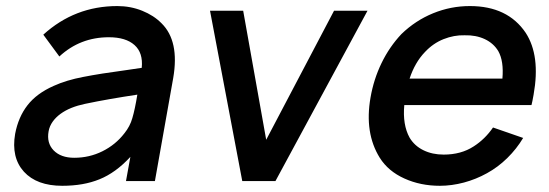

<svg xmlns="http://www.w3.org/2000/svg" viewBox="-20 -598 1812 634"><path d="M396 0 410.5 -80Q362 -27.5 308.5 -6Q256 15.5 185.5 15.5Q101.5 15.5 59 -31Q16.5 -78 30 -156Q40.5 -211.5 70.8 -250.5Q101 -289.5 157.5 -314.5Q199.5 -333.5 255 -344Q311 -355 397 -366.5L448 -374Q453 -423.5 424.2 -449.2Q395.5 -475 339.5 -475Q244.5 -475 176 -411.5L123 -483.5Q227 -578 367.5 -578Q411 -578 449.5 -562.5Q488 -547 513.5 -521Q573 -462.5 552 -340.5L491.5 0ZM433.5 -285.5Q387 -278.5 344 -271Q301 -263.5 260.5 -255Q236.5 -250 216 -241.8Q195.5 -233.5 179.8 -222Q164 -210.5 153.8 -196Q143.5 -181.5 140.5 -164.5Q133.5 -126 157 -101.5Q181 -77 225 -77Q275 -77 318.2 -98.5Q361.5 -120 390.5 -157.5Q409.5 -181 417 -208Q425.5 -236.5 433.5 -285.5Z M1193.5 -562.5 889.5 0H780L673.5 -562.5H783L859 -136.5L1083 -562.5Z M1332.5 -143.5Q1348.5 -116.5 1378 -102Q1407.5 -87.5 1445 -87.5Q1502.5 -87.5 1544 -114.5Q1581.5 -138.5 1608 -177L1707.5 -142.5Q1686 -106.5 1655.2 -76.2Q1624.5 -46 1588 -26Q1552 -6 1511.8 4.8Q1471.5 15.5 1432.5 15.5Q1368.5 15.5 1315.5 -8.5Q1262 -32.5 1234 -77Q1183 -159 1203.5 -276Q1214 -336.5 1240 -390Q1266 -443.5 1305.5 -485.5Q1352 -530.5 1410.2 -554.2Q1468.5 -578 1531.5 -578Q1656.5 -578 1716 -489.5Q1765 -414 1742 -285.5Q1740 -274 1738.2 -265.2Q1736.5 -256.5 1735 -251H1315Q1309 -186 1332.5 -143.5ZM1383 -426Q1350 -391.5 1332.5 -338.5H1639Q1644 -396 1625.5 -429Q1610 -455 1580.8 -468.8Q1551.5 -482.5 1514 -481.5Q1479.5 -482.5 1444.8 -468.8Q1410 -455 1383 -426Z"/></svg>

Font: Russisch Sans SemiBold
Style: Italic
Weight: 600
Width: 4
Italic angle: -10°
Designer: Michael Sharanda (font) & Cristiano Sobral (main changes)
Foundry: Michael Sharanda
Version: Version 2.00;September 8, 2020;FontCreator 13.0.0.2681 64-bi